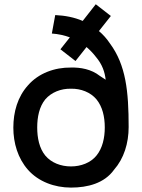

<svg xmlns="http://www.w3.org/2000/svg" viewBox="-20 -852 657 888"><path d="M488.5 -651C474 -672.9 456.3 -692.7 437.5 -708.3L492.7 -778.1L422.9 -832.3L362.5 -755.2C324 -771.9 281.2 -780.2 235.4 -782.3L219.8 -696.9C250 -694.8 278.1 -688.5 303.1 -679.2L259.4 -624L329.2 -569.8L380.2 -634.4C395.8 -620.8 410.4 -606.2 422.9 -589.6C454.2 -553.1 464.6 -517.7 468.8 -483.3C464.6 -486.5 450 -495.8 441.7 -501C402.1 -532.3 352.1 -540.6 308.3 -539.6C233.3 -540.6 158.3 -513.5 109.4 -457.3C61.5 -404.2 41.7 -334.4 41.7 -261.5C41.7 -190.6 62.5 -119.8 109.4 -66.7C157.3 -12.5 231.3 15.6 308.3 15.6C385.4 15.6 462.5 -4.2 507.3 -66.7C553.1 -118.8 575 -189.6 575 -264.6C575 -429.2 562.5 -551 488.5 -651ZM426 -132.3C399 -99 354.2 -82.3 308.3 -82.3C261.5 -82.3 217.7 -99 189.6 -132.3C161.5 -166.7 152.1 -214.6 152.1 -262.5C152.1 -310.4 161.5 -358.3 189.6 -392.7C217.7 -425 261.5 -442.7 308.3 -441.7C354.2 -442.7 399 -425 426 -392.7C454.2 -358.3 464.6 -311.5 464.6 -262.5C464.6 -214.6 454.2 -166.7 426 -132.3Z"/></svg>

Font: Manrope Semibold
Style: Regular
Weight: 600
Width: 4
Designer: Michael Sharanda
Foundry: Michael Sharanda
Version: Version 2.000;PS 002.000;hotconv 1.0.88;makeotf.lib2.5.64775